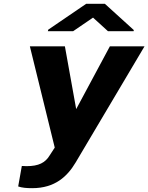

<svg xmlns="http://www.w3.org/2000/svg" viewBox="-20 -770 775 1003"><path d="M94 97 75 204C95 211 119 213 148 213C268 213 332 151 375 79L735 -528H554L378 -200L319 -528H136L266 1L240 41C217 80 182 98 119 98C111 98 102 97 94 97ZM679 -613 528 -750H430L232 -615L230 -607H362L466 -678L544 -607H678Z"/></svg>

Font: Asimov
Style: XWidIt
Weight: 500
Designer: Google
Version: Version 2.000980; 2014